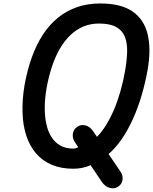

<svg xmlns="http://www.w3.org/2000/svg" viewBox="-20 -948 861 1081"><path d="M644 103.5Q623 117.5 596.8 109.5Q570.5 101.5 553 75.5L490 -18Q466.5 -7.5 442.2 -2.8Q418 2 392.5 2Q324 2 271.5 -20.2Q219 -42.5 183.2 -84Q147.5 -125.5 128.2 -183.8Q109 -242 106.8 -314.5Q104.5 -387 118.5 -470.5Q134 -555.5 159.8 -626.8Q185.5 -698 222.2 -754Q259 -810 307 -848.8Q355 -887.5 414.2 -908Q473.5 -928.5 544.5 -928.5Q660.5 -928.5 725.8 -883.8Q791 -839 811.2 -755.2Q831.5 -671.5 811 -554Q797.5 -479.5 777 -410Q756.5 -340.5 728.8 -279Q701 -217.5 666.8 -167Q632.5 -116.5 591.5 -80.5L658.5 18.5Q673.5 41 669.8 65.5Q666 90 644 103.5ZM391.5 -111.5Q399 -111.5 406.2 -113.2Q413.5 -115 420.5 -119L403 -145.5Q387 -168.5 390 -193.2Q393 -218 413.5 -233Q435 -249 461.5 -241.8Q488 -234.5 505 -208L526 -177.5Q554 -206 578.2 -245.5Q602.5 -285 622.8 -333Q643 -381 658.2 -434.8Q673.5 -488.5 683.5 -545Q694.5 -606.5 695.8 -656.2Q697 -706 682.8 -741.5Q668.5 -777 633.5 -796.2Q598.5 -815.5 537.5 -815.5Q489 -815.5 448.5 -798.2Q408 -781 375 -749Q342 -717 316.5 -672.8Q291 -628.5 272.8 -573.8Q254.5 -519 243 -456.5Q232.5 -397.5 232 -345.2Q231.5 -293 240.8 -250Q250 -207 270 -176Q290 -145 320.2 -128.2Q350.5 -111.5 391.5 -111.5Z"/></svg>

Font: Edu AU VIC WA NT Pre SemiBold
Style: Regular
Weight: 600
Designer: Tina and Corey Anderson, Eben Sorkin, Mirko Velimirovic
Foundry: Google for Education
Version: Version 1.001